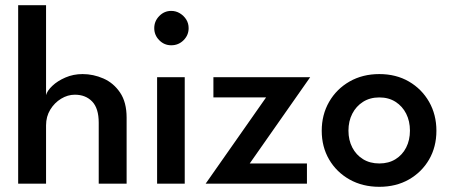

<svg xmlns="http://www.w3.org/2000/svg" viewBox="-20 -708 1743 740"><path d="M298.5 -422.5Q339.5 -422.5 378.5 -405.5Q417.5 -388.5 442.8 -351.2Q468 -314 468 -254.5V0H360.5V-235Q360.5 -290.5 335.2 -316.8Q310 -343 268.5 -343Q241 -343 215.5 -327.5Q190 -312 173.8 -285.5Q157.5 -259 157.5 -224.5V0H50V-688H157.5V-341.5Q162 -358.5 181.8 -377.2Q201.5 -396 232 -409.2Q262.5 -422.5 298.5 -422.5Z M585.5 0V-410.5H692V0ZM640 -533.5Q613 -533.5 593.8 -553Q574.5 -572.5 574.5 -599.5Q574.5 -626.5 593.8 -646.2Q613 -666 640 -666Q658 -666 673.2 -656.8Q688.5 -647.5 697.8 -632.8Q707 -618 707 -599.5Q707 -572.5 687.5 -553Q668 -533.5 640 -533.5Z M802.5 -410.5H1175.5L942.5 -78H1163V0H772.5L1005.5 -332.5H802.5Z M1442 12Q1377.5 12 1327.2 -16.2Q1277 -44.5 1248.5 -93.2Q1220 -142 1220 -204Q1220 -266 1248.5 -315.5Q1277 -365 1327.2 -393.8Q1377.5 -422.5 1442 -422.5Q1506.5 -422.5 1556 -393.8Q1605.5 -365 1633.8 -315.5Q1662 -266 1662 -204Q1662 -142 1633.8 -93.2Q1605.5 -44.5 1556 -16.2Q1506.5 12 1442 12ZM1442 -78Q1478 -78 1504.5 -94.5Q1531 -111 1545.5 -139.5Q1560 -168 1560 -204.5Q1560 -241 1545.5 -269.8Q1531 -298.5 1504.5 -315.5Q1478 -332.5 1442 -332.5Q1406 -332.5 1379.2 -315.5Q1352.5 -298.5 1337.8 -269.8Q1323 -241 1323 -204.5Q1323 -168 1337.8 -139.5Q1352.5 -111 1379.2 -94.5Q1406 -78 1442 -78Z"/></svg>

Font: League Spartan Medium
Style: Regular
Weight: 500
Foundry: The League of Moveable Type
Version: Version 2.002